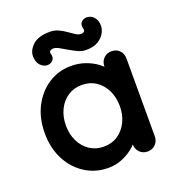

<svg xmlns="http://www.w3.org/2000/svg" viewBox="-137 -861 902 981"><g transform="rotate(-20 314.0 -370.5)"><path d="M503 -545Q529 -545 546 -528Q563 -511 563 -484V-61Q563 -35 546 -17.5Q529 0 503 0Q477 0 460 -17.5Q443 -35 443 -61V-110L465 -101Q465 -88 451 -69.5Q437 -51 413 -33Q389 -15 356.5 -2.5Q324 10 286 10Q217 10 161 -25.5Q105 -61 72.5 -123.5Q40 -186 40 -267Q40 -349 72.5 -411.5Q105 -474 160 -509.5Q215 -545 282 -545Q325 -545 361 -532Q397 -519 423.5 -499Q450 -479 464.5 -458.5Q479 -438 479 -424L443 -411V-484Q443 -510 460 -527.5Q477 -545 503 -545ZM301 -100Q345 -100 378 -122Q411 -144 429.5 -182Q448 -220 448 -267Q448 -315 429.5 -353Q411 -391 378 -413Q345 -435 301 -435Q258 -435 225 -413Q192 -391 173.5 -353Q155 -315 155 -267Q155 -220 173.5 -182Q192 -144 225 -122Q258 -100 301 -100ZM173 -590Q151 -590 134.5 -608Q118 -626 118 -658Q118 -690 148 -718Q178 -746 241 -746Q267 -746 288 -736Q309 -726 326.5 -713.5Q344 -701 359.5 -691Q375 -681 388 -681Q399 -681 405 -686.5Q411 -692 408 -702Q401 -725 413 -738Q425 -751 443 -751Q466 -751 482 -733.5Q498 -716 498 -685Q498 -668 487 -647Q476 -626 451 -610.5Q426 -595 384 -595Q363 -595 341.5 -605Q320 -615 299 -627.5Q278 -640 260 -650Q242 -660 228 -660Q218 -660 211.5 -654.5Q205 -649 208 -639Q215 -617 203 -603.5Q191 -590 173 -590Z"/></g></svg>

Font: zvoove
Style: Bold
Weight: 700
Designer: Vernon Adams (Nunito) & Andrew Paglinawan (Quicksand)
Foundry: zvoove
Version: Version 3.006